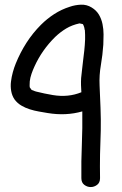

<svg xmlns="http://www.w3.org/2000/svg" viewBox="-20 -754 509 803"><path d="M412.1 -567.4Q409.2 -524.4 401.9 -481.9Q394.5 -439.5 396.5 -396.5Q398.4 -349.6 400.4 -302.7Q402.3 -255.9 401.4 -208Q399.4 -158.2 398.4 -108.4Q397.5 -58.6 398.4 -8.8Q398.4 9.8 386.2 19Q374 28.3 359.4 28.3Q344.7 28.3 332.5 19Q320.3 9.8 320.3 -8.8Q319.3 -79.1 322.3 -148.4Q325.2 -217.8 324.2 -288.1Q255.9 -268.6 179.7 -281.2Q162.1 -284.2 142.6 -287.6Q123 -291 104.5 -296.9Q85.9 -302.7 69.3 -312.5Q52.7 -322.3 41 -337.9Q30.3 -353.5 26.9 -373Q23.4 -392.6 25.9 -412.6Q28.3 -432.6 33.7 -452.1Q39.1 -471.7 45.9 -488.3Q64.5 -534.2 90.8 -575.2Q117.2 -616.2 151.4 -650.4Q176.8 -675.8 207 -695.3Q237.3 -714.8 271.5 -725.6Q293.9 -733.4 318.4 -734.4Q342.8 -735.4 363.3 -722.7Q382.8 -710.9 393.6 -692.9Q404.3 -674.8 408.7 -653.3Q413.1 -631.8 413.1 -609.9Q413.1 -587.9 412.1 -567.4ZM335.9 -588.9Q335.9 -598.6 335.9 -608.4Q335.9 -618.2 335 -627.9Q334 -627.9 333.5 -633.3Q333 -638.7 332 -640.6Q328.1 -652.3 326.2 -653.3L312.5 -656.2Q281.2 -649.4 256.8 -634.8Q232.4 -620.1 210.9 -599.6Q155.3 -544.9 124 -475.6Q117.2 -460.9 111.8 -445.3Q106.4 -429.7 104.5 -414.1Q104.5 -407.2 104 -400.9Q103.5 -394.5 104.5 -388.7L112.3 -377.9Q122.1 -374 125 -373Q127.9 -372.1 130.9 -371.1Q166 -362.3 201.2 -356.4Q265.6 -345.7 320.3 -368.2Q319.3 -382.8 318.8 -397.9Q318.4 -413.1 319.3 -427.7Q321.3 -445.3 323.2 -462.9Q325.2 -480.5 327.1 -497.1Q330.1 -519.5 332.5 -542.5Q335 -565.4 335.9 -588.9Z"/></svg>

Font: Schoolbell
Style: Regular
Weight: 400
Designer: Font Diner, Inc
Foundry: Font Diner, Inc
Version: Version 1.001